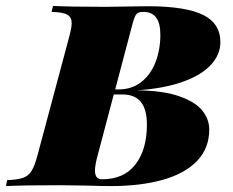

<svg xmlns="http://www.w3.org/2000/svg" viewBox="-69 -628 788 648"><path d="M393.1 -323.2Q481.4 -322.3 535.9 -303.2Q590.3 -284.2 613.8 -254.9Q637.2 -225.6 637.2 -190.9Q637.2 -127.4 595.9 -84.7Q554.7 -42 480 -21Q405.3 0 305.2 0Q271 0 231.9 -1.5Q142.6 -2.9 132.8 -2.9Q11.2 -2.9 -48.8 0L-44.9 -20Q-8.8 -21.5 9 -27.8Q26.9 -34.2 37.6 -51.3Q48.3 -68.4 58.1 -106L164.1 -502Q172.9 -534.7 172.9 -550.3Q172.9 -569.8 158.2 -578.4Q143.6 -586.9 105 -587.9L109.9 -607.9Q168.5 -605 289.1 -605Q310.5 -605 356.4 -606Q404.3 -606.9 430.2 -606.9Q557.1 -606.9 616 -577.9Q674.8 -548.8 674.8 -485.8Q674.8 -443.8 642.6 -408.9Q610.4 -374 546.9 -351.6Q483.4 -329.1 393.1 -323.2ZM472.2 -511.2Q472.2 -587.9 415 -587.9Q403.8 -587.9 397.7 -585Q391.6 -582 387.5 -574.2Q383.3 -566.4 378.9 -549.8L319.8 -326.2H331.1Q376 -326.2 408 -351.3Q439.9 -376.5 456.1 -418.7Q472.2 -460.9 472.2 -511.2ZM345.2 -309.1H314.9L261.2 -106Q251.5 -71.3 251.5 -52.2Q251.5 -22.9 274.9 -22.9Q349.1 -22.9 387.9 -72.8Q426.8 -122.6 426.8 -208Q426.8 -309.1 345.2 -309.1Z"/></svg>

Font: TypoPRO Playfair Display SC
Style: Italic
Weight: 900
Italic angle: -14°
Designer: Claus Eggers Sørensen
Foundry: Claus Eggers Sørensen
Version: Version 1.004;PS 001.004;hotconv 1.0.70;makeotf.lib2.5.58329